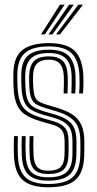

<svg xmlns="http://www.w3.org/2000/svg" viewBox="-20 -792 416 820"><path d="M185.5 7.8Q111 7.8 76.6 -23.6Q42.2 -55 39.5 -128.8Q38.8 -150 38.8 -170.5Q38.8 -191 39.8 -210.5H56.5Q55.5 -192.5 55.5 -171Q55.5 -149.5 56.2 -129.2Q58.8 -62.2 89.4 -34.2Q120 -6.2 185.5 -6.2Q258.2 -6.2 289.6 -34.6Q321 -63 322.8 -126.5Q323.2 -140.2 323.4 -148.5Q323.5 -156.8 323.4 -165.1Q323.2 -173.5 323.2 -187Q323.2 -247.5 297.2 -274.8Q271.2 -302 221.5 -316.5L174 -330.5Q152 -337 137.2 -345.1Q122.5 -353.2 114.8 -370Q107 -386.8 105.5 -418.5Q104.8 -434.8 104.4 -444.8Q104 -454.8 104.5 -469.2Q106 -510.8 125 -531Q144 -551.2 189 -551.2Q228.2 -551.2 247.8 -532.1Q267.2 -513 269.2 -468Q269.8 -458.5 269.6 -436.9Q269.5 -415.2 268 -392.8H251.8Q252.8 -414.2 252.9 -436.6Q253 -459 252.5 -467.5Q250.5 -503.8 235 -520.5Q219.5 -537.2 189 -537.2Q155.8 -537.2 139 -521.4Q122.2 -505.5 121.2 -469.2Q120.8 -454 121.1 -443.8Q121.5 -433.5 122.2 -418.8Q123.8 -391.8 129.6 -377.9Q135.5 -364 147.5 -357.4Q159.5 -350.8 178.8 -345L225.5 -331Q262.2 -320.2 287.8 -303.9Q313.2 -287.5 326.8 -259.9Q340.2 -232.2 340.2 -187Q340.2 -173.2 340.2 -164.9Q340.2 -156.5 340.2 -148.1Q340.2 -139.8 339.5 -126.2Q337.8 -56.8 303.2 -24.5Q268.8 7.8 185.5 7.8ZM185.5 -20.5Q128.5 -20.5 101.9 -45.4Q75.2 -70.2 73 -130Q72.2 -149.8 72.1 -171Q72 -192.2 73 -210.5H89.8Q88.8 -192.2 88.9 -171.4Q89 -150.5 89.8 -130.8Q91.5 -78 114.5 -56.4Q137.5 -34.8 185.5 -34.8Q238.8 -34.8 263.2 -55.9Q287.8 -77 289.2 -127.2Q289.8 -144 289.6 -157Q289.5 -170 289.5 -187Q289.5 -236.2 269.9 -256.8Q250.2 -277.2 213.2 -288L164.8 -301.8Q135.2 -310.5 115.2 -321.8Q95.2 -333 84.6 -355.1Q74 -377.2 71.8 -418Q71 -433 70.9 -445.5Q70.8 -458 70.8 -469.8Q70.5 -528.5 99 -554.1Q127.5 -579.8 189 -579.8Q247.8 -579.8 273.6 -553.1Q299.5 -526.5 302.5 -470.8Q303.2 -458 303 -434.9Q302.8 -411.8 301.2 -392.8H284.8Q285.8 -411.5 286.1 -435.9Q286.5 -460.2 286 -468.5Q283.5 -520.8 260.1 -543.1Q236.8 -565.5 189 -565.5Q136 -565.5 112.4 -542.8Q88.8 -520 87.8 -470.2Q87.2 -454 87.6 -443.5Q88 -433 88.8 -418.5Q90.2 -382 99.2 -362.6Q108.2 -343.2 125.6 -333.6Q143 -324 169.2 -316L217.2 -302.2Q262.2 -289 284.4 -264.9Q306.5 -240.8 306.5 -187Q306.5 -172.8 306.6 -159.1Q306.8 -145.5 306 -127Q304.2 -70.5 276.8 -45.5Q249.2 -20.5 185.5 -20.5ZM185.5 -48.8Q146.2 -48.8 127 -67.2Q107.8 -85.8 106.5 -131.2Q105.8 -152 105.6 -171.4Q105.5 -190.8 106.5 -210.5H123Q122 -190.8 122.2 -172.6Q122.5 -154.5 123.2 -131.8Q124.5 -94.8 139.1 -78.8Q153.8 -62.8 185.5 -62.8Q221.2 -62.8 237.6 -77.5Q254 -92.2 255.5 -127.8Q256.2 -147.8 256.1 -158.1Q256 -168.5 256 -187Q255.8 -222 243.6 -236.8Q231.5 -251.5 205 -259.2L155.5 -273.5Q116.5 -285 91.2 -300.2Q66 -315.5 53.1 -343Q40.2 -370.5 38 -418Q37.2 -436.5 37.1 -447.2Q37 -458 37 -471.2Q36.5 -546 73.9 -576.9Q111.2 -607.8 189 -607.8Q263.5 -607.8 297.4 -576.2Q331.2 -544.8 335.8 -472Q336.5 -460.2 336.4 -436.6Q336.2 -413 334.2 -392.8H317.8Q319.8 -413.8 319.8 -436.9Q319.8 -460 319.2 -471.5Q315.5 -536 285.5 -564.9Q255.5 -593.8 189 -593.8Q117.2 -593.8 85.4 -564.5Q53.5 -535.2 54 -470Q53.8 -458.5 53.9 -446.8Q54 -435 55 -418.2Q57.5 -373.2 69.6 -348.6Q81.8 -324 104.1 -311Q126.5 -298 160.2 -288L209.2 -273.8Q242.2 -264 257.5 -246Q272.8 -228 272.8 -187Q272.8 -173.5 272.9 -165.2Q273 -157 272.9 -148.8Q272.8 -140.5 272.2 -127Q271 -86.5 251.5 -67.6Q232 -48.8 185.5 -48.8ZM155 -645 236 -772H256L171.5 -645ZM219.5 -645 314.5 -772H334.5L236 -645ZM187.2 -645 275.2 -772H295.2L203.8 -645Z"/></svg>

Font: Big Shoulders Inline Text Thin Medium
Style: Regular
Weight: 500
Version: Version 2.002